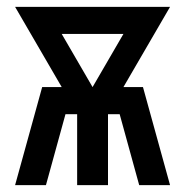

<svg xmlns="http://www.w3.org/2000/svg" viewBox="-20 -540 540 560"><path d="M24 0 103 -286H160L24 -520H476L340 -286H397L476 0H386L329 -207H295V0H205V-207H171L114 0ZM250 -286 340 -441H160Z"/></svg>

Font: Iosevka Term Semibold
Style: Regular
Weight: 600
Monospace: yes
Designer: Belleve Invis
Foundry: Belleve Invis
Version: Version 31.4.0